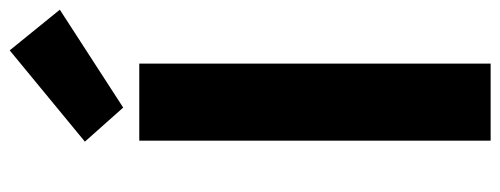

<svg xmlns="http://www.w3.org/2000/svg" viewBox="-346 -712 1057 406"><g transform="rotate(-90 183.0 -508.5)"><path d="M89 0V-743H252V0ZM159 -777 87 -858 280 -1017 366 -911Z"/></g></svg>

Font: Noto Sans SC ExtraBold
Style: Regular
Weight: 800
Designer: Ryoko NISHIZUKA 西塚涼子 (kana, bopomofo & ideographs); Paul D. Hunt (Latin, Greek & Cyrillic); Sandoll Communications 산돌커뮤니
Foundry: Adobe
Version: Version 2.004-H2;hotconv 1.0.118;makeotfexe 2.5.65603